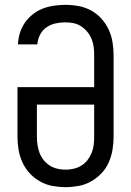

<svg xmlns="http://www.w3.org/2000/svg" viewBox="-20 -763 540 791"><path d="M250 8Q277 8 304 3Q331 -2 355 -15.5Q379 -29 398 -49Q417 -69 428 -94Q439 -119 443.5 -146Q448 -173 448 -200V-535Q448 -562 443.5 -589.5Q439 -617 427.5 -641.5Q416 -666 397.5 -686.5Q379 -707 355 -720Q331 -733 304 -738Q277 -743 249 -743Q226 -743 202 -739.5Q178 -736 156 -727.5Q134 -719 115 -704Q96 -689 82.5 -669.5Q69 -650 62 -627Q55 -604 54 -580H134Q135 -600 144.5 -619Q154 -638 171 -650Q188 -662 208.5 -666.5Q229 -671 249 -671Q267 -671 283.5 -667.5Q300 -664 314.5 -654.5Q329 -645 340 -631.5Q351 -618 357.5 -602Q364 -586 366 -569Q368 -552 368 -535V-404H52V-200Q52 -173 56.5 -146Q61 -119 72.5 -94Q84 -69 102.5 -49Q121 -29 145 -15.5Q169 -2 196 3Q223 8 250 8ZM250 -64Q233 -64 216 -68Q199 -72 185 -81Q171 -90 160 -103.5Q149 -117 143 -133Q137 -149 134.5 -166Q132 -183 132 -200V-332H368V-200Q368 -183 366 -166Q364 -149 357.5 -133Q351 -117 340.5 -103.5Q330 -90 315.5 -81Q301 -72 284 -68Q267 -64 250 -64Z"/></svg>

Font: Iosevka SS09
Style: Regular
Weight: 400
Monospace: yes
Designer: Belleve Invis
Foundry: Belleve Invis
Version: Version 5.2.1; ttfautohint (v1.8.3)